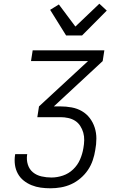

<svg xmlns="http://www.w3.org/2000/svg" viewBox="-20 -1006 640 1034"><path d="M252 8Q225 8 199.5 4.5Q174 1 150.5 -8.5Q127 -18 107.5 -33.5Q88 -49 76 -71Q64 -93 60.5 -118.5Q57 -144 61 -171L62 -176H127L126 -173Q122 -145 130 -119.5Q138 -94 157.5 -78Q177 -62 203.5 -56Q230 -50 257 -50Q288 -50 319 -60.5Q350 -71 374 -94Q398 -117 411 -147Q424 -177 429 -208Q433 -229 433.5 -250.5Q434 -272 428.5 -291.5Q423 -311 412 -328Q401 -345 384.5 -355.5Q368 -366 347.5 -370.5Q327 -375 306 -375H181L190 -433L454 -677H147L156 -735H542L533 -677L270 -433H305Q336 -433 366 -427.5Q396 -422 421 -407.5Q446 -393 463.5 -370Q481 -347 490 -319Q499 -291 499 -260Q499 -229 493 -198Q489 -171 479.5 -143Q470 -115 453.5 -90.5Q437 -66 413.5 -46Q390 -26 363.5 -14Q337 -2 308.5 3Q280 8 252 8ZM336 -815 250 -953 297 -982 386 -863 515 -986 555 -949 422 -815Z"/></svg>

Font: Iosevka Aile Light Oblique
Style: Regular
Weight: 300
Italic angle: -9°
Designer: Belleve Invis
Foundry: Belleve Invis
Version: Version 31.1.0; ttfautohint (v1.8.4)